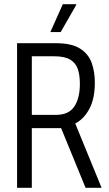

<svg xmlns="http://www.w3.org/2000/svg" viewBox="-20 -891 515 911"><path d="M61 0V-686H246Q319 -686 359 -661Q399 -636 414.5 -594Q430 -552 430 -499Q430 -424 404.5 -375.5Q379 -327 337 -305L462 0H386L270 -283H131V0ZM131 -346H246Q306 -346 332.5 -385.5Q359 -425 359 -493Q359 -535 349 -564Q339 -593 312.5 -608.5Q286 -624 236 -624H131ZM219 -739 278 -871H341L342 -868L268 -739Z"/></svg>

Font: Archivo ExtraCondensed Light
Style: Regular
Weight: 300
Width: 2
Designer: Hector Gatti
Foundry: Omnibus-Type
Version: Version 2.001